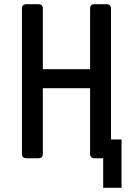

<svg xmlns="http://www.w3.org/2000/svg" viewBox="-20 -750 640 910"><path d="M105 0Q84 0 84 -21V-709Q84 -730 105 -730H162Q183 -730 183 -709V-422H407V-709Q407 -730 428 -730H485Q506 -730 506 -709V-89H556V140H469V0H428Q407 0 407 -21V-332H183V-21Q183 0 162 0Z"/></svg>

Font: Pitagon Sans Mono Medium
Style: Regular
Weight: 500
Monospace: yes
Designer: Travis Tran
Foundry: Pitagon
Version: Version 1.001; ttfautohint (v1.8.4.7-5d5b);gftools[0.9.26]